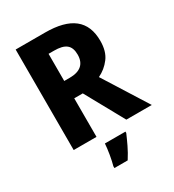

<svg xmlns="http://www.w3.org/2000/svg" viewBox="-219 -837 1071 1181"><g transform="rotate(-30 317.0 -246.5)"><path d="M79.1 -713.9V0H241.2V-273.9H301.8L453.1 0H633.8L438 -311C471.7 -327.1 500 -350.1 522.9 -380.4C545.9 -410.6 557.1 -450.7 557.1 -500C557.1 -644 469.2 -713.9 287.1 -713.9ZM279.8 -589.8C358.4 -589.8 394 -564 394 -496.1C394 -430.2 354.5 -397 280.8 -397H241.2V-589.8ZM265.6 61C264.2 82 261.2 107.4 256.3 136.2C251.5 165 246.1 189 240.7 208V221.2H335C369.6 168 392.1 115.2 411.6 70.8V61Z"/></g></svg>

Font: Avrile Sans
Style: Bold
Weight: 700
Designer: Monotype Design Team, Google (font), Stefan Peev (BGR Cyrillic), Cristiano Sobral (main changes)
Foundry: The Avrile Sans Project Authors
Version: Version 3.110